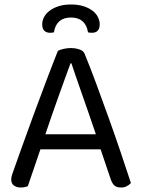

<svg xmlns="http://www.w3.org/2000/svg" viewBox="-20 -827 632 855"><path d="M428 -162H160Q153 -142 145 -118.5Q137 -95 129.5 -72.5Q122 -50 115 -30.5Q108 -11 104 2Q90 8 71 8Q55 8 42.5 -0.5Q30 -9 30 -28Q30 -37 33 -46.5Q36 -56 40 -67Q55 -109 78.5 -175Q102 -241 129.5 -315.5Q157 -390 185.5 -465.5Q214 -541 238 -601Q246 -605 262 -609Q278 -613 295 -613Q315 -613 333.5 -607Q352 -601 357 -587Q381 -529 408.5 -454.5Q436 -380 464 -302Q492 -224 517.5 -148.5Q543 -73 563 -12Q555 -3 544 2.5Q533 8 519 8Q500 8 490 -0.5Q480 -9 473 -29ZM294 -545Q283 -515 269 -476.5Q255 -438 240 -396Q225 -354 210 -311Q195 -268 182 -229H407Q392 -274 376 -319.5Q360 -365 345.5 -407Q331 -449 318.5 -484.5Q306 -520 298 -545ZM296 -749Q231 -749 220 -683Q216 -682 212 -681.5Q208 -681 203 -681Q187 -681 177.5 -690Q168 -699 168 -719Q168 -735 176 -750.5Q184 -766 200 -778.5Q216 -791 240 -799Q264 -807 296 -807Q329 -807 353 -799Q377 -791 393 -778.5Q409 -766 416.5 -750Q424 -734 424 -719Q424 -681 389 -681Q380 -681 372 -683Q361 -749 296 -749Z"/></svg>

Font: Baloo Bhai 2
Style: Regular
Weight: 400
Designer: Supriya Tembe, Noopur Datye and Ek Type
Foundry: Ek Type
Version: Version 1.640;PS 1.000;hotconv 16.6.51;makeotf.lib2.5.65220;